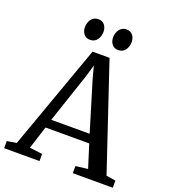

<svg xmlns="http://www.w3.org/2000/svg" viewBox="-175 -1069 1049 1189"><g transform="rotate(20 350.0 -475.0)"><path d="M54 -57.5 301.5 -749H413.5L645.5 -57L707.5 -47V0H444V-47L524 -57L476.5 -208H188.5L140.5 -57.5L224.5 -47V0H-8.5V-47ZM458.5 -265 360 -590 338.5 -671 314 -588 205.5 -265ZM260 -812.5Q234 -812.5 219.5 -831.2Q205 -850 205 -876.5Q205 -905 221.2 -927.8Q237.5 -950.5 267.5 -950.5H268.5Q295 -950.5 309.2 -931.8Q323.5 -913 323.5 -886.5Q323.5 -857.5 307.5 -835Q291.5 -812.5 261 -812.5ZM445.5 -812.5Q419.5 -812.5 405 -831.2Q390.5 -850 390.5 -876.5Q390.5 -905 406.8 -927.8Q423 -950.5 453 -950.5H454Q480.5 -950.5 494.8 -931.8Q509 -913 509 -886.5Q509 -857.5 493 -835Q477 -812.5 446.5 -812.5Z"/></g></svg>

Font: Merriweather 28pt
Style: Regular
Weight: 400
Version: Version 2.100